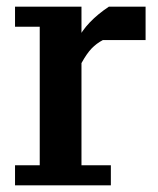

<svg xmlns="http://www.w3.org/2000/svg" viewBox="-20 -550 473 575"><path d="M288 -430Q269 -420 254.5 -405Q240 -390 224 -361V-55H312V5H25V-55H99V-470H25V-530H224V-429H211Q225 -458 249 -483Q273 -508 306 -530H416V-430Z"/></svg>

Font: PT Serif Caption
Style: Semibold
Weight: 600
Designer: A.Korolkova, O.Umpeleva, V.Yefimov
Foundry: ParaType Ltd
Version: Version 1.00;May 2, 2020;FontCreator 12.0.0.2544 64-bit